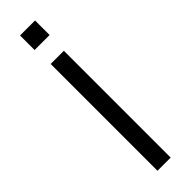

<svg xmlns="http://www.w3.org/2000/svg" viewBox="-304 -898 896 896"><g transform="rotate(-45 143.5 -450.0)"><path d="M100 0V-705H187V0ZM93 -804V-900H192V-804Z"/></g></svg>

Font: Nunito Sans 9pt
Style: Regular
Weight: 400
Version: Version 3.101;gftools[0.9.27]